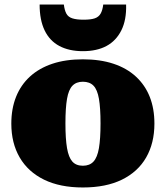

<svg xmlns="http://www.w3.org/2000/svg" viewBox="-20 -816 732 848"><path d="M662 -270Q662 -184 625.5 -120.5Q589 -57 518.5 -22.5Q448 12 346 12Q245 12 174.5 -22.5Q104 -57 67 -120.5Q30 -184 30 -270Q30 -336 51 -388.5Q72 -441 112.5 -478Q153 -515 211.5 -534.5Q270 -554 346 -554Q422 -554 481 -534.5Q540 -515 580.5 -477.5Q621 -440 641.5 -388Q662 -336 662 -270ZM269 -271Q269 -203 276 -162Q283 -121 299.5 -102.5Q316 -84 346 -84Q376 -84 393 -102.5Q410 -121 417 -162Q424 -203 424 -271Q424 -339 417 -379.5Q410 -420 393 -437.5Q376 -455 346 -455Q317 -455 300 -437.5Q283 -420 276 -379.5Q269 -339 269 -271ZM346 -590Q408 -590 450.5 -613Q493 -636 516 -682Q539 -728 537 -796H436Q433 -771 424.5 -756Q416 -741 398.5 -735Q381 -729 349 -729Q318 -729 299.5 -735Q281 -741 273 -756Q265 -771 262 -796H155Q155 -728 177 -682Q199 -636 242 -613Q285 -590 346 -590Z"/></svg>

Font: Roboto Serif Black
Style: Regular
Weight: 900
Designer: Greg Gazdowicz
Foundry: Commercial Type
Version: Version 1.008